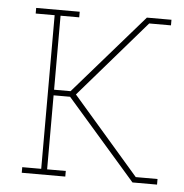

<svg xmlns="http://www.w3.org/2000/svg" viewBox="-44 -572 588 615"><g transform="rotate(5 250.0 -265.0)"><path d="M48 0V-18H109V-512H48V-530H188V-512H128V-274H181L404 -530H483V-512H413L199 -265L413 -18H483V0H404L181 -256H128V-18H188V0Z"/></g></svg>

Font: Iosevka Slab Thin
Style: Regular
Weight: 100
Monospace: yes
Designer: Belleve Invis
Foundry: Belleve Invis
Version: Version 11.1.0; ttfautohint (v1.8.3)